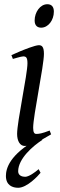

<svg xmlns="http://www.w3.org/2000/svg" viewBox="-20 -671 286 909"><path d="M204 -651C170 -651 144 -613 144 -574C144 -548 159 -540 175 -540C208 -540 235 -575 235 -616C235 -638 225 -651 204 -651ZM164 -457C146 -457 92 -435 75 -428L34 -410L41 -392C46 -393 80 -404 90 -404C104 -404 110 -398 110 -371C110 -319 61 -95 61 -37C61 -3 75 20 97 20C122 20 154 6 222 -35L215 -53C179 -39 165 -37 152 -37C143 -37 137 -43 137 -66C137 -123 188 -359 188 -416C188 -450 178 -457 164 -457ZM172 147 163 130C143 147 116 166 99 166C86 166 66 161 66 140C66 80 137 19 181 -9L156 -12C25 61 8 127 8 162C8 207 40 218 66 218C108 218 160 162 172 147Z"/></svg>

Font: Temporarium
Style: Italic
Weight: 400
Italic angle: -7°
Version: Version 1.1